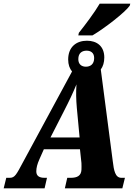

<svg xmlns="http://www.w3.org/2000/svg" viewBox="-55 -1022 727 1042"><path d="M373 -844 370 -830H447C512 -868 624 -955 649 -991L652 -1002H486C458 -954 406 -885 373 -844ZM-35 0H187L200 -57H187C157 -57 142 -68 142 -92C142 -111 147 -131 159 -158L183 -212H379L387 -137C388 -124 387 -113 387 -100C385 -68 364 -57 329 -57H310L297 0H609L623 -57H604C570 -57 563 -97 557 -147L492 -645C504 -661 511 -683 511 -710C511 -772 470 -801 417 -801C360 -801 315 -768 315 -699C315 -671 323 -650 336 -634L71 -144C34 -75 26 -57 -2 -57H-21ZM411 -660C389 -660 370 -672 370 -701C370 -735 391 -747 415 -747C437 -747 456 -736 456 -707C456 -673 435 -660 411 -660ZM219 -276 290 -415C323 -479 341 -518 360 -564C357 -523 358 -481 362 -436L377 -276Z"/></svg>

Font: Noto Serif ExtraCondensed Black
Style: Italic
Weight: 900
Width: 2
Italic angle: -12°
Designer: Monotype Design Team
Foundry: Monotype Imaging Inc.
Version: Version 2.014